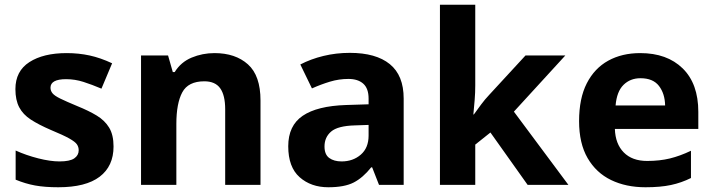

<svg xmlns="http://www.w3.org/2000/svg" viewBox="-20 -780 3009 810"><path d="M459 -162Q459 -79 400.5 -34.5Q342 10 226 10Q169 10 128 2.5Q87 -5 46 -22V-145Q90 -125 141 -112Q192 -99 231 -99Q275 -99 293.5 -112Q312 -125 312 -146Q312 -160 304.5 -171Q297 -182 272 -196Q247 -210 194 -232Q143 -254 110 -275.5Q77 -297 61 -327.5Q45 -358 45 -404Q45 -480 104 -518Q163 -556 261 -556Q312 -556 358 -546Q404 -536 453 -513L408 -406Q368 -423 332 -434.5Q296 -446 259 -446Q193 -446 193 -410Q193 -397 201.5 -386.5Q210 -376 234.5 -364Q259 -352 307 -332Q354 -313 388 -292.5Q422 -272 440.5 -241.5Q459 -211 459 -162Z M885 -556Q973 -556 1026 -508.5Q1079 -461 1079 -356V0H930V-319Q930 -378 909 -407.5Q888 -437 842 -437Q774 -437 749 -390.5Q724 -344 724 -257V0H575V-546H689L709 -476H717Q743 -518 788.5 -537Q834 -556 885 -556Z M1456 -557Q1566 -557 1624.5 -509.5Q1683 -462 1683 -364V0H1579L1550 -74H1546Q1511 -30 1472 -10Q1433 10 1365 10Q1292 10 1244 -32.5Q1196 -75 1196 -163Q1196 -250 1257 -291.5Q1318 -333 1440 -337L1535 -340V-364Q1535 -407 1512.5 -427Q1490 -447 1450 -447Q1410 -447 1372 -435.5Q1334 -424 1296 -407L1247 -508Q1291 -531 1344.5 -544Q1398 -557 1456 -557ZM1535 -253 1477 -251Q1405 -249 1377 -225Q1349 -201 1349 -162Q1349 -128 1369 -113.5Q1389 -99 1421 -99Q1469 -99 1502 -127.5Q1535 -156 1535 -208Z M1985 -760V-420Q1985 -389 1982.5 -358.5Q1980 -328 1977 -297H1979Q1994 -318 2010 -339.5Q2026 -361 2044 -380L2197 -546H2365L2148 -309L2378 0H2206L2049 -221L1985 -170V0H1836V-760Z M2681 -556Q2794 -556 2860 -491.5Q2926 -427 2926 -308V-236H2574Q2576 -173 2611.5 -137Q2647 -101 2710 -101Q2763 -101 2806 -111.5Q2849 -122 2895 -144V-29Q2855 -9 2810.5 0.5Q2766 10 2703 10Q2621 10 2558 -20.5Q2495 -51 2459 -113Q2423 -175 2423 -269Q2423 -365 2455.5 -428.5Q2488 -492 2546 -524Q2604 -556 2681 -556ZM2682 -450Q2639 -450 2610.5 -422Q2582 -394 2577 -335H2786Q2785 -385 2760 -417.5Q2735 -450 2682 -450Z"/></svg>

Font: Noto Sans IKEA
Style: Bold
Weight: 600
Designer: Monotype Design Team
Foundry: Monotype Imaging Inc.
Version: Version 2.001